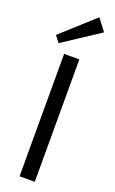

<svg xmlns="http://www.w3.org/2000/svg" viewBox="-180 -991 618 1032"><g transform="rotate(20 128.5 -475.0)"><path d="M172 -700V0H85V-700ZM247 -882 37 -744 9 -781 196 -950Z"/></g></svg>

Font: Pathway Extreme
Style: Regular
Weight: 400
Designer: Eduardo Rodriguez Tunni
Foundry: Eduardo Rodriguez Tunni
Version: Version 1.001;gftools[0.9.26]